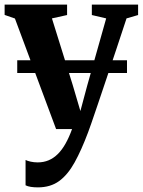

<svg xmlns="http://www.w3.org/2000/svg" viewBox="-24 -558 617 830"><path d="M140 252Q122.5 252 108.8 249.8Q95 247.5 86.5 243V133.5Q94 137.5 108.5 140.8Q123 144 139 144Q164.5 144 186 135Q207.5 126 225.8 108Q244 90 259.2 63Q274.5 36 287.5 0H218.5L40.5 -478L-4 -493.5V-538H266V-493L200.5 -478.5L290.5 -190L323.5 -78L353 -188L435 -478.5L373 -493V-538H573V-493L523 -478.5Q501.5 -412.5 479 -345.5Q456.5 -278.5 436 -217.2Q415.5 -156 398.8 -106.8Q382 -57.5 371 -25.5Q360 6.5 357 13.5Q328 91 298.5 144.2Q269 197.5 231.5 224.8Q194 252 140 252ZM525 -297.5V-242.5H50.5V-297.5Z"/></svg>

Font: Merriweather 60pt
Style: Bold
Weight: 700
Version: Version 2.100